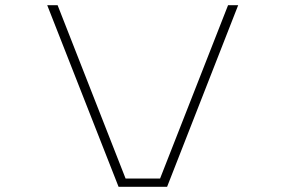

<svg xmlns="http://www.w3.org/2000/svg" viewBox="-20 -720 1090 740"><path d="M859 -700H898L624 0H437L162 -700H202L464 -32H597Z"/></svg>

Font: League Mono Extended Thin
Style: Regular
Weight: 100
Width: 9
Designer: Tyler Finck
Foundry: The League of Moveable Type / Tyler Finck
Version: Version 2.210